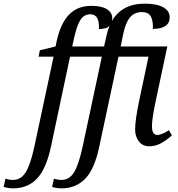

<svg xmlns="http://www.w3.org/2000/svg" viewBox="-151 -790 972 1050"><path d="M789 -50Q764 -26 732 -8Q700 10 666 10Q629 10 608.5 -16.5Q588 -43 588 -82Q588 -135 611 -243L661 -480H497L392 11Q366 136 314.5 188Q263 240 186 240Q158 240 134 232L144 187Q165 194 185 194Q228 194 253.5 153Q279 112 300 16L406 -480H232L128 11Q101 136 50 188Q-1 240 -79 240Q-107 240 -131 232L-121 187Q-100 194 -80 194Q-37 194 -11 153Q15 112 36 16L142 -480H60L67 -515L153 -536L160 -570Q181 -663 227 -710.5Q273 -758 349 -758Q405 -758 434 -739.5Q463 -721 463 -691Q463 -685 461 -675Q516 -770 640 -770Q707 -770 742 -750Q777 -730 777 -696Q777 -664 753.5 -648Q730 -632 685 -632Q687 -677 673.5 -700.5Q660 -724 625 -724Q584 -724 559.5 -694.5Q535 -665 522 -600L509 -536H764L696 -216Q680 -136 680 -100Q680 -52 709 -52Q733 -52 773 -78ZM431 -593Q437 -622 448 -649Q432 -631 390 -631Q394 -712 343 -712Q309 -712 289 -681.5Q269 -651 253 -577L244 -536H418Z"/></svg>

Font: Noto Serif Narrow
Style: Italic
Weight: 400
Width: 4
Italic angle: -12°
Designer: Monotype Design Team
Foundry: Monotype Imaging Inc.
Version: Version 1.001